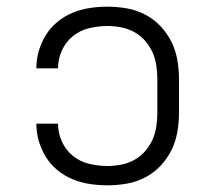

<svg xmlns="http://www.w3.org/2000/svg" viewBox="-20 -548 640 576"><path d="M302 8Q276 8 249.5 4Q223 0 198.5 -10Q174 -20 153 -37Q132 -54 118 -76.5Q104 -99 96.5 -124.5Q89 -150 89 -177Q89 -177 89 -177Q89 -177 89 -177H154Q154 -177 154 -177Q154 -177 154 -177Q154 -150 165.5 -124Q177 -98 198.5 -80.5Q220 -63 247.5 -56.5Q275 -50 302 -50Q323 -50 343.5 -54Q364 -58 382.5 -68Q401 -78 415 -94Q429 -110 437.5 -129Q446 -148 449 -168.5Q452 -189 452 -210V-310Q452 -331 449 -351.5Q446 -372 437.5 -391Q429 -410 415 -426Q401 -442 382.5 -452Q364 -462 343.5 -466Q323 -470 302 -470Q275 -470 247.5 -463.5Q220 -457 198.5 -439.5Q177 -422 165.5 -396Q154 -370 154 -343Q154 -343 154 -343Q154 -343 154 -343H89Q89 -343 89 -343Q89 -343 89 -343Q89 -370 96.5 -395.5Q104 -421 118 -443.5Q132 -466 153 -483Q174 -500 198.5 -510Q223 -520 249.5 -524Q276 -528 302 -528Q331 -528 360 -523Q389 -518 415 -504.5Q441 -491 461 -470Q481 -449 494 -423Q507 -397 512 -368Q517 -339 517 -310V-210Q517 -181 512 -152Q507 -123 494 -97Q481 -71 461 -50Q441 -29 415 -15.5Q389 -2 360 3Q331 8 302 8Z"/></svg>

Font: Iosevka SS04 Light Extended
Style: Regular
Weight: 300
Width: 7
Monospace: yes
Designer: Belleve Invis
Foundry: Belleve Invis
Version: Version 19.0.0; ttfautohint (v1.8.4)